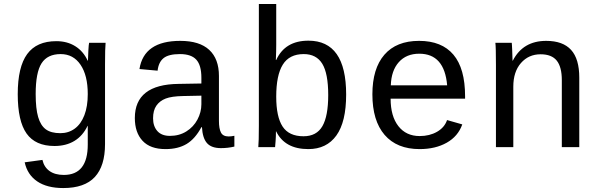

<svg xmlns="http://www.w3.org/2000/svg" viewBox="-20 -745 3040 972"><path d="M300.3 207Q218.3 207 168.5 173.3Q118.7 139.6 105 76.7L194.8 64.5Q203.1 101.1 230.7 120.8Q258.3 140.6 303.2 140.6Q424.3 140.6 424.3 -13.2V-107.9H423.3Q399.4 -57.6 356.9 -31.7Q314.5 -5.9 255.9 -5.9Q159.2 -5.9 114.5 -69.1Q69.8 -132.3 69.8 -268.1Q69.8 -406.2 117.7 -471.4Q165.5 -536.6 265.1 -536.6Q320.3 -536.6 361.1 -511Q401.9 -485.4 423.8 -438H425.3Q425.3 -452.6 427.2 -487.5Q429.2 -522.5 431.2 -528.3H514.6Q511.7 -502 511.7 -418.9V-15.6Q511.7 95.2 460 151.1Q408.2 207 300.3 207ZM424.3 -269Q424.3 -363.3 387.7 -417.2Q351.1 -471.2 287.1 -471.2Q220.2 -471.2 190.4 -424.6Q160.6 -377.9 160.6 -269Q160.6 -195.3 173.1 -152.6Q185.5 -109.9 211.9 -90.3Q238.3 -70.8 285.6 -70.8Q327.1 -70.8 358.6 -94Q390.1 -117.2 407.2 -161.9Q424.3 -206.5 424.3 -269Z M1137.7 -54.2Q1150.4 -54.2 1166.5 -57.6V-2.9Q1133.3 4.9 1098.6 4.9Q1049.8 4.9 1027.6 -20.8Q1005.4 -46.4 1002.4 -101.1H999.5Q967.8 -42 924.6 -16.1Q881.3 9.8 817.9 9.8Q740.7 9.8 701.7 -32.2Q662.6 -74.2 662.6 -147.5Q662.6 -317.9 884.3 -320.3L999.5 -322.3V-351.1Q999.5 -415 973.6 -443.1Q947.8 -471.2 891.1 -471.2Q833.5 -471.2 808.1 -450.7Q782.7 -430.2 777.8 -387.2L686 -395.5Q708.5 -538.1 892.6 -538.1Q990.2 -538.1 1039.3 -492.4Q1088.4 -446.8 1088.4 -360.4V-132.8Q1088.4 -93.8 1098.6 -74Q1108.9 -54.2 1137.7 -54.2ZM840.3 -57.1Q887.2 -57.1 923.3 -79.6Q959.5 -102.1 979.5 -139.6Q999.5 -177.2 999.5 -217.3V-260.7L906.7 -258.8Q849.1 -257.8 818.8 -246.1Q788.6 -234.4 771.7 -210.2Q754.9 -186 754.9 -146Q754.9 -106 776.6 -81.5Q798.3 -57.1 840.3 -57.1Z M1732.4 -266.6Q1732.4 -127.9 1682.9 -59.1Q1633.3 9.8 1541 9.8Q1421.9 9.8 1377.9 -80.1H1377Q1377 -56.6 1375.2 -31.2Q1373.5 -5.9 1372.6 0H1287.6Q1290.5 -26.4 1290.5 -108.9V-724.6H1378.4V-518.1Q1378.4 -486.3 1376.5 -441.4H1378.4Q1422.9 -539.1 1541.5 -539.1Q1732.4 -539.1 1732.4 -266.6ZM1641.6 -263.7Q1641.6 -373 1611.6 -422.1Q1581.5 -471.2 1517.6 -471.2Q1444.8 -471.2 1411.6 -417.7Q1378.4 -364.3 1378.4 -255.9Q1378.4 -153.8 1410.6 -104.5Q1442.9 -55.2 1516.6 -55.2Q1582.5 -55.2 1612.1 -106.2Q1641.6 -157.2 1641.6 -263.7Z M1957.5 -245.6Q1957.5 -156.7 1996.8 -106.4Q2036.1 -56.2 2104.5 -56.2Q2154.8 -56.2 2192.6 -77.9Q2230.5 -99.6 2243.2 -137.2L2320.3 -115.2Q2298.8 -54.7 2241.5 -22.5Q2184.1 9.8 2104.5 9.8Q1989.3 9.8 1927.2 -62Q1865.2 -133.8 1865.2 -267.6Q1865.2 -397.9 1926 -468Q1986.8 -538.1 2101.6 -538.1Q2216.3 -538.1 2275.4 -468.3Q2334.5 -398.4 2334.5 -257.3V-245.6ZM2102.5 -473.1Q2037.1 -473.1 1999 -430.4Q1960.9 -387.7 1958.5 -313H2243.7Q2230 -473.1 2102.5 -473.1Z M2824.2 0V-339.4Q2824.2 -405.8 2798.6 -438Q2772.9 -470.2 2716.8 -470.2Q2656.2 -470.2 2617.4 -426Q2578.6 -381.8 2578.6 -306.2V0H2490.7V-415.5Q2490.7 -507.8 2487.8 -528.3H2570.8Q2571.3 -525.9 2571.8 -515.1Q2572.3 -504.4 2573 -490.5Q2573.7 -476.6 2574.7 -438H2576.2Q2627.4 -538.1 2745.1 -538.1Q2829.6 -538.1 2871.1 -492.4Q2912.6 -446.8 2912.6 -352.1V0Z"/></svg>

Font: Liberation Mono
Style: Regular
Weight: 400
Monospace: yes
Designer: Steve Matteson
Foundry: Ascender Corporation
Version: Version 2.1.5